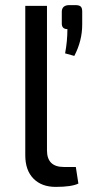

<svg xmlns="http://www.w3.org/2000/svg" viewBox="-20 -723 342 752"><path d="M252 -703H275Q290 -703 296 -697.5Q302 -692 302 -678V-627Q302 -563 271 -504L235 -514Q244 -562 244 -609Q222 -609 222 -631V-678Q223 -703 252 -703ZM164 -700V-134Q164 -69 230 -69H277L287 -4Q260 9 198 9Q143 9 111 -23.5Q79 -56 79 -115V-700Z"/></svg>

Font: Exo 2
Style: Regular
Weight: 400
Designer: Natanael Gama
Version: Version 1.001;PS 001.001;hotconv 1.0.70;makeotf.lib2.5.58329